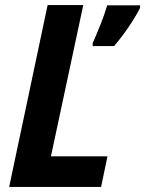

<svg xmlns="http://www.w3.org/2000/svg" viewBox="-20 -734 570 754"><path d="M16 0 167 -714H307L180 -120H402L377 0ZM344 -565Q359 -598 375 -638.5Q391 -679 401 -713H530V-703Q513 -669 485.5 -628.5Q458 -588 428 -553H344Z"/></svg>

Font: Noto Sans SemiCondensed
Style: Bold Italic
Weight: 700
Width: 4
Italic angle: -12°
Designer: Monotype Design Team
Foundry: Monotype Imaging Inc.
Version: Version 2.013; ttfautohint (v1.8.4.7-5d5b)